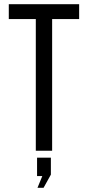

<svg xmlns="http://www.w3.org/2000/svg" viewBox="-20 -720 422 917"><path d="M151 0H229V-629H358V-700H22V-629H151ZM182 121 159 177H188L223 114V33H157V121Z"/></svg>

Font: Bebas Neue Regular two
Style: Regular2
Weight: 400
Designer: Ryoichi Tsunekawa & LGV (GE)
Foundry: Free Software Foundation, Inc.
Version: Version 1.003 August 13, 2016